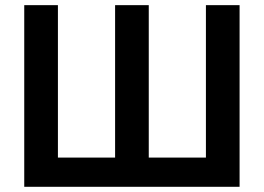

<svg xmlns="http://www.w3.org/2000/svg" viewBox="-20 -718 1014 738"><path d="M73.2 0V-698.2H202.6V-112.3H422.4V-698.2H551.8V-112.3H771.5V-698.2H900.9V0Z"/></svg>

Font: Voltera
Style: Bold
Weight: 700
Designer: Bernd Montag
Version: Version 1.301